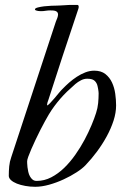

<svg xmlns="http://www.w3.org/2000/svg" viewBox="-20 -753 497 767"><path d="M328.1 -438.5Q315.4 -438.5 303.2 -432.1Q291 -425.8 281.2 -417.5Q262.7 -401.4 248 -387.2Q233.4 -373 220.9 -358.6Q208.5 -344.2 197.3 -329.1Q186 -314 174.8 -295.4Q168.5 -285.2 159.7 -268.8Q150.9 -252.4 141.1 -233.6Q131.3 -214.8 122.1 -194.8Q112.8 -174.8 105.2 -157.5Q97.7 -140.1 93 -127.2Q88.4 -114.3 88.4 -108.9Q88.4 -106.9 88.6 -100.3Q88.9 -93.8 89.8 -85Q90.8 -76.2 93 -66.4Q95.2 -56.6 99.6 -48.6Q104 -40.5 110.4 -35.4Q116.7 -30.3 126.5 -30.3Q157.2 -30.3 184.8 -44.7Q212.4 -59.1 236.6 -82.5Q260.7 -106 281.2 -135.3Q301.8 -164.6 317.9 -194.8Q334 -225.1 345.7 -253.2Q357.4 -281.2 363.8 -301.8Q370.1 -320.8 372.1 -341.1Q374 -361.3 374 -379.9Q374 -382.3 373.5 -387.2Q373 -392.1 372.1 -397.2Q371.1 -402.3 370.1 -407.2Q369.1 -412.1 368.2 -414.6Q363.8 -426.3 355.2 -432.4Q346.7 -438.5 328.1 -438.5ZM203.1 -666.5Q206.5 -674.3 209.2 -681.9Q211.9 -689.5 211.9 -695.3Q211.9 -701.2 208.7 -704.6Q205.6 -708 200.7 -709.5Q195.8 -710.9 190.2 -711.2Q184.6 -711.4 179.7 -711.4Q171.9 -711.4 162.6 -710Q153.3 -708.5 147 -708.5Q145.5 -708.5 141.1 -708.5Q136.7 -708.5 132.1 -709.2Q127.4 -710 123.5 -711.4Q119.6 -712.9 119.6 -715.3Q119.6 -720.2 130.9 -723.1Q142.1 -726.1 156.5 -727.8Q170.9 -729.5 184.8 -730Q198.7 -730.5 204.1 -730.5Q209 -730.5 217.5 -731Q226.1 -731.4 234.6 -731.9Q243.2 -732.4 250.7 -732.9Q258.3 -733.4 261.7 -733.4H288.6Q294.4 -733.4 294.4 -725.6Q294.4 -722.2 293 -717.8Q259.3 -617.7 230 -528.6Q200.7 -439.5 173.8 -355.5Q171.4 -350.1 169.7 -343.8Q168 -337.4 168 -332Q171.4 -332 179.4 -340.3Q187.5 -348.6 196.8 -359.6Q206.1 -370.6 215.6 -382.1Q225.1 -393.6 231.4 -399.4Q242.2 -410.6 256.3 -423.1Q270.5 -435.5 286.9 -446.3Q303.2 -457 321 -463.9Q338.9 -470.7 356.4 -470.7Q383.8 -470.7 400.9 -457.3Q418 -443.8 427.5 -423.3Q437 -402.8 440.4 -378.4Q443.8 -354 443.8 -332Q443.8 -302.7 433.6 -271Q423.3 -239.3 406.2 -208Q389.2 -176.8 367.4 -147.5Q345.7 -118.2 322.3 -93.8Q309.1 -79.6 285.6 -64.5Q262.2 -49.3 234.1 -36.4Q206.1 -23.4 176.3 -15.1Q146.5 -6.8 120.6 -6.8Q100.1 -6.8 81.1 -10.3Q62 -13.7 47.4 -19.5Q32.7 -25.4 23.9 -33.4Q15.1 -41.5 15.1 -50.8Q15.1 -69.8 16.8 -88.6Q18.6 -107.4 24.9 -125Z"/></svg>

Font: IM FELL French Canon
Style: Italic
Weight: 400
Italic angle: -17°
Designer: Igino Marini
Foundry: Igino Marini
Version: 3.00